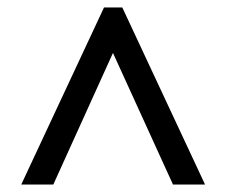

<svg xmlns="http://www.w3.org/2000/svg" viewBox="-20 -734 609 515"><path d="M37 -239 259 -714H308L530 -239H444L283 -592L123 -239Z"/></svg>

Font: Noto Serif Hentaigana Black
Style: Regular
Weight: 900
Designer: Kazuhiro Yamada
Foundry: nipponia
Version: Version 1.000; ttfautohint (v1.8.4.7-5d5b)